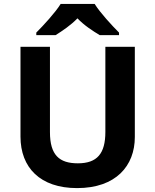

<svg xmlns="http://www.w3.org/2000/svg" viewBox="-20 -954 796 984"><path d="M465 -934H291C263 -889 203 -824 166 -787V-774H265C300 -796 342 -824 377 -860C411 -824 456 -795 491 -774H590V-787C554 -823 493 -889 465 -934ZM671 -252V-714H520V-278C520 -167 478 -117 379 -117C284 -117 236 -159 236 -277V-714H85V-254C85 -95 186 10 375 10C574 10 671 -104 671 -252Z"/></svg>

Font: Noto Traditional Nushu
Style: Bold
Weight: 700
Designer: LIU Zhao
Foundry: LiuZhao Studio
Version: Version 2.003